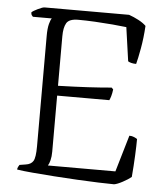

<svg xmlns="http://www.w3.org/2000/svg" viewBox="-51 -754 686 799"><g transform="rotate(5 291.5 -354.0)"><path d="M455 0Q431 0 390 -1.5Q349 -3 300.5 -5.5Q252 -8 203.5 -11.5Q155 -15 114 -18.5Q73 -22 48 -26Q48 -32 51 -37.5Q54 -43 56 -46L81 -50Q104 -53 113 -68Q122 -83 122 -129V-591Q122 -622 127 -641Q132 -660 137 -665H58Q55 -668 52.5 -671.5Q50 -675 50 -683Q56 -689 75.5 -698.5Q95 -708 103 -708H456Q476 -701 496 -690.5Q516 -680 528 -668Q525 -617 517 -573Q509 -529 503 -507Q491 -507 482 -509.5Q473 -512 469 -515L449 -656Q425 -659 390 -662Q355 -665 317 -667Q279 -669 247 -669Q209 -669 198 -650Q187 -631 187 -595V-388Q258 -390 312 -393Q366 -396 410 -400L417 -393Q415 -376 411.5 -364.5Q408 -353 405 -347H187V-113Q187 -92 183 -76.5Q179 -61 174 -54H456L501 -207Q512 -207 521 -203Q530 -199 534 -196Q534 -171 532 -127Q530 -83 526 -37Q513 -26 490.5 -14Q468 -2 455 0Z"/></g></svg>

Font: Texturina 72pt ExtraLight
Style: Regular
Weight: 200
Designer: Guillermo Torres Carreño
Foundry: Omnibus-Type
Version: Version 1.002; ttfautohint (v1.8.3)